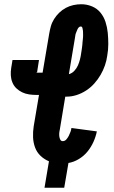

<svg xmlns="http://www.w3.org/2000/svg" viewBox="-20 -763 540 906"><path d="M190 123 211 -2Q189 -11 171.5 -27.5Q154 -44 145.5 -67Q137 -90 136 -115.5Q135 -141 139 -167L164 -315H153Q135 -315 117.5 -317.5Q100 -320 84.5 -327.5Q69 -335 57 -346.5Q45 -358 38.5 -374Q32 -390 31 -407.5Q30 -425 33 -443L39 -480H164L155 -422Q155 -422 153 -422Q152 -421 152 -421Q152 -420 152 -420Q152 -420 153 -420H181L212 -603Q215 -621 220 -639Q225 -657 235.5 -673.5Q246 -690 260 -703.5Q274 -717 291 -726Q308 -735 326.5 -739Q345 -743 363 -743Q390 -743 414 -733Q438 -723 454 -703.5Q470 -684 478 -659Q486 -634 488.5 -608Q491 -582 491 -555Q491 -528 486 -500Q483 -477 475 -454Q467 -431 454.5 -409.5Q442 -388 425 -369Q408 -350 386.5 -336Q365 -322 341.5 -314.5Q318 -307 295 -307H288L262 -150Q260 -142 259.5 -134Q259 -126 260 -118.5Q261 -111 264.5 -104Q268 -97 276 -97Q286 -97 293 -105Q300 -113 304.5 -122Q309 -131 312.5 -140.5Q316 -150 317 -159L437 -143Q432 -118 421 -93.5Q410 -69 393 -48Q376 -27 352 -12.5Q328 2 303 6L283 123ZM305 -413Q320 -417 331 -429Q342 -441 348 -455Q354 -469 357.5 -483Q361 -497 363 -512Q364 -518 365 -525Q366 -532 367 -538.5Q368 -545 368.5 -551.5Q369 -558 369.5 -564.5Q370 -571 371 -578Q372 -585 372 -591.5Q372 -598 372 -604.5Q372 -611 371.5 -617.5Q371 -624 369 -631Q367 -638 361 -638Q356 -638 352 -634Q348 -630 346 -625.5Q344 -621 342 -616Q340 -611 338 -606Q336 -601 335.5 -596Q335 -591 334 -586Z"/></svg>

Font: Iosevka SS18 Extrabold
Style: Italic
Weight: 800
Italic angle: -9°
Monospace: yes
Designer: Belleve Invis
Foundry: Belleve Invis
Version: Version 25.1.1; ttfautohint (v1.8.4)